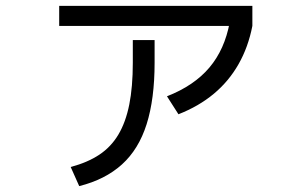

<svg xmlns="http://www.w3.org/2000/svg" viewBox="-20 -589 1040 652"><path d="M220 -22Q277 -37 317 -63.5Q357 -90 382 -132Q407 -174 419 -234Q431 -294 431 -376V-453H505V-376Q505 -253 478 -167.5Q451 -82 394 -30.5Q337 21 249 43ZM547 -262Q639 -298 691 -359.5Q743 -421 760 -513L837 -501Q823 -429 790 -371Q757 -313 706 -270.5Q655 -228 586 -201ZM181 -501V-569H837V-501Z"/></svg>

Font: M PLUS 2 Thin
Style: Regular
Weight: 400
Version: Version 1.001